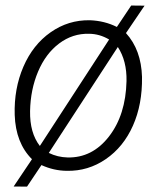

<svg xmlns="http://www.w3.org/2000/svg" viewBox="-20 -613 585 701"><path d="M308.1 -539.1Q361.8 -537.1 406.7 -514.6L459 -592.8L507.8 -592.3L439.9 -492.2Q495.6 -431.2 498.5 -332Q500 -231.9 465.3 -154.1Q430.7 -76.2 366.2 -32Q301.8 12.2 224.1 10.7Q176.3 10.3 131.3 -10.3L78.6 68.4L29.8 67.9L96.7 -31.7Q37.1 -91.3 33.7 -193.4Q30.8 -289.1 65.4 -369.4Q100.1 -449.7 164.8 -495.1Q229.5 -540.5 308.1 -539.1ZM89.8 -207.5Q88.4 -127.9 125.5 -80.1L378.4 -468.8Q343.8 -489.3 305.2 -489.7Q245.1 -491.2 196 -454.3Q147 -417.5 119.1 -351.8Q91.3 -286.1 89.8 -207.5ZM441.9 -316.9Q443.4 -390.6 410.2 -441.4L158.2 -54.7Q189.9 -39.1 226.6 -38.1Q316.9 -36.1 377.9 -114.7Q439 -193.4 441.9 -316.9Z"/></svg>

Font: TypoPRO Roboto
Style: Italic
Weight: 300
Italic angle: -12°
Designer: Google
Version: Version 2.136; 2016